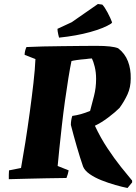

<svg xmlns="http://www.w3.org/2000/svg" viewBox="-20 -889 680 959"><path d="M24 6Q24 -5 24 -16Q24 -27 25 -38L85 -50Q95 -105 106.5 -177.5Q118 -250 128.5 -327Q139 -404 147 -474Q155 -544 157 -594L103 -615Q103 -625 105.5 -635Q108 -645 112 -654Q149 -656 195.5 -657Q242 -658 290.5 -658.5Q339 -659 383 -659.5Q427 -660 460 -660Q502 -660 528.5 -657Q555 -654 570 -648Q604 -622 619 -583Q634 -544 633 -497Q633 -453 617 -418Q601 -383 577 -350Q555 -328 520.5 -302Q486 -276 454 -261Q482 -201 516.5 -149Q551 -97 584 -55.5Q617 -14 640 13V22L617 50Q591 45 556 35Q521 25 487 11.5Q453 -2 428 -19.5Q403 -37 395 -57Q380 -100 363.5 -157Q347 -214 334 -265Q334 -288 341 -310Q363 -313 384.5 -319Q406 -325 430 -335Q439 -369 449.5 -409.5Q460 -450 460 -495Q460 -528 453 -556Q446 -584 439 -597Q432 -597 424.5 -596Q417 -595 409 -594Q383 -592 363 -589Q343 -586 337 -584Q330 -551 321.5 -498.5Q313 -446 304.5 -385Q296 -324 289 -262Q282 -200 276.5 -147Q271 -94 268 -60L323 -38Q321 -28 318.5 -19Q316 -10 312 0Q257 1 211.5 1.5Q166 2 121 3.5Q76 5 24 6ZM275 -701Q273 -709 271 -717Q269 -725 268 -733L267 -745L338 -778L469 -869L491 -866Q502 -855 517 -827Q532 -799 540 -777L535 -771Q499 -748 430.5 -729Q362 -710 275 -701Z"/></svg>

Font: Albura ExtraBold
Style: Italic
Weight: 758
Italic angle: -7°
Designer: Mercedes Jáuregui
Foundry: Omnibus-Type Team
Version: Version 1.000; ttfautohint (v1.8.3)